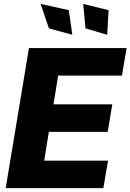

<svg xmlns="http://www.w3.org/2000/svg" viewBox="-20 -977 677 997"><path d="M355.5 -796.5 337.4 -924 191.1 -956.7 234 -829.5ZM536.6 -796.5 544 -924 411.9 -956.7 424 -829.5ZM9.6 0H516.7L540.8 -142.8H209.5L233.7 -292.3H539.1L563.2 -435.4H257.8L282 -584.5H613.3L637.4 -727.3H130.3Z"/></svg>

Font: TID UI Extra Bold
Style: Italic
Weight: 800
Italic angle: -9.39999°
Designer: The TID Project Authors
Foundry: Bakken & Bæck
Version: Version 1.001;hotconv 1.0.109;makeotfexe 2.5.65596